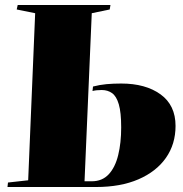

<svg xmlns="http://www.w3.org/2000/svg" viewBox="-20 -750 735 770"><path d="M121 -697 47 -712 51 -730H423L420 -712L348 -697L319 -23H348Q390 -23 416 -51Q442 -79 454 -128Q466 -177 466 -239Q466 -299 456.5 -331.5Q447 -364 429.5 -376.5Q412 -389 388 -389Q366 -389 351 -385L353 -403Q380 -410 407 -412.5Q434 -415 466 -415Q564 -415 624 -371.5Q684 -328 684 -245Q684 -172 645.5 -117Q607 -62 535.5 -31Q464 0 365 0H10L12 -18L93 -27Z"/></svg>

Font: Literata 72pt Black
Style: Italic
Weight: 900
Italic angle: -2°
Designer: Latin by Veronika Burian and Jose Scaglione. Greek by Irene Vlachou. Cyrillic by Vera Evstafieva
Foundry: TypeTogether
Version: Version 3.002